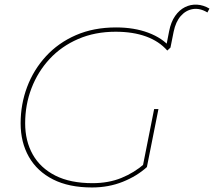

<svg xmlns="http://www.w3.org/2000/svg" viewBox="-20 -824 944 847"><path d="M386 3Q284 3 214 -32.5Q144 -68 107.5 -132Q71 -196 71 -280Q71 -364 99.5 -440Q128 -516 182.5 -575.5Q237 -635 315 -669Q393 -703 492 -703Q572 -703 634.5 -679.5Q697 -656 732 -614L718 -601Q682 -642 624.5 -663Q567 -684 490 -684Q399 -684 325 -652Q251 -620 199 -564Q147 -508 119 -435Q91 -362 91 -280Q91 -202 124.5 -142.5Q158 -83 224 -49.5Q290 -16 388 -16Q459 -16 515.5 -39Q572 -62 618 -102L628 -87Q584 -47 521.5 -22Q459 3 386 3ZM628 -87 610 -91 660 -343H679ZM712 -614 726 -686Q734 -727 752.5 -753.5Q771 -780 796 -792.5Q821 -805 849 -803.5Q877 -802 904 -786L895 -769Q862 -789 831 -784Q800 -779 777.5 -753.5Q755 -728 746 -684L732 -614Z"/></svg>

Font: Montserrat Thin Thin
Style: Italic
Weight: 250
Italic angle: -11.3°
Version: Version 9.000